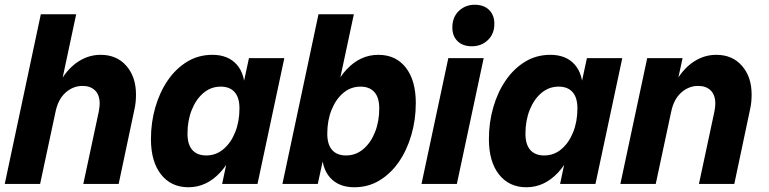

<svg xmlns="http://www.w3.org/2000/svg" viewBox="-40 -775 3240 809"><path d="M-20 0 132 -715H281L201 -340L168 -304Q184 -381 215.5 -434.5Q247 -488 290.5 -516Q334 -544 384 -544Q452 -544 492.5 -497.5Q533 -451 533 -377Q533 -361 531.5 -345Q530 -329 526 -312L460 0H311L376 -304Q378 -315 379 -323Q380 -331 380 -338Q380 -375 360.5 -394Q341 -413 308 -413Q268 -413 236.5 -385Q205 -357 194 -304L129 0Z M754 14Q681 14 638.5 -40Q596 -94 596 -189Q596 -259 614.5 -323Q633 -387 667 -436.5Q701 -486 748.5 -515Q796 -544 855 -544Q921 -544 957.5 -503Q994 -462 992 -385L970 -226Q946 -111 888 -48.5Q830 14 754 14ZM829 -120Q870 -120 901.5 -146.5Q933 -173 951 -218Q969 -263 969 -318Q969 -364 948.5 -387Q928 -410 890 -410Q849 -410 817.5 -383.5Q786 -357 768 -312Q750 -267 750 -212Q750 -166 770.5 -143Q791 -120 829 -120ZM896 0 927 -147 972 -265 979 -391 1009 -530H1158L1045 0Z M1453 14Q1387 14 1350.5 -27Q1314 -68 1316 -145L1338 -304Q1362 -420 1420 -482Q1478 -544 1554 -544Q1628 -544 1670 -490Q1712 -436 1712 -341Q1712 -271 1693.5 -207Q1675 -143 1641 -93.5Q1607 -44 1559.5 -15Q1512 14 1453 14ZM1150 0 1302 -715H1451L1380 -383L1336 -265L1329 -139L1299 0ZM1418 -120Q1459 -120 1490.5 -146.5Q1522 -173 1540 -218Q1558 -263 1558 -318Q1558 -364 1537.5 -387Q1517 -410 1479 -410Q1438 -410 1406.5 -383.5Q1375 -357 1357 -312Q1339 -267 1339 -212Q1339 -166 1359.5 -143Q1380 -120 1418 -120Z M1948 -580Q1910 -580 1888 -601.5Q1866 -623 1866 -659Q1866 -703 1893.5 -729Q1921 -755 1960 -755Q1999 -755 2021 -733Q2043 -711 2043 -675Q2043 -632 2015.5 -606Q1988 -580 1948 -580ZM1736 0 1849 -530H1998L1885 0Z M2178 14Q2105 14 2062.5 -40Q2020 -94 2020 -189Q2020 -259 2038.5 -323Q2057 -387 2091 -436.5Q2125 -486 2172.5 -515Q2220 -544 2279 -544Q2345 -544 2381.5 -503Q2418 -462 2416 -385L2394 -226Q2370 -111 2312 -48.5Q2254 14 2178 14ZM2253 -120Q2294 -120 2325.5 -146.5Q2357 -173 2375 -218Q2393 -263 2393 -318Q2393 -364 2372.5 -387Q2352 -410 2314 -410Q2273 -410 2241.5 -383.5Q2210 -357 2192 -312Q2174 -267 2174 -212Q2174 -166 2194.5 -143Q2215 -120 2253 -120ZM2320 0 2351 -147 2396 -265 2403 -391 2433 -530H2582L2469 0Z M2574 0 2687 -530H2836L2795 -340L2762 -304Q2778 -381 2809.5 -434.5Q2841 -488 2884.5 -516Q2928 -544 2978 -544Q3046 -544 3086.5 -497.5Q3127 -451 3127 -377Q3127 -361 3125.5 -345Q3124 -329 3120 -312L3054 0H2905L2970 -304Q2972 -315 2973 -323Q2974 -331 2974 -338Q2974 -375 2954.5 -394Q2935 -413 2902 -413Q2862 -413 2830.5 -385Q2799 -357 2788 -304L2723 0Z"/></svg>

Font: Radio Canada Big
Style: Bold Italic
Weight: 700
Italic angle: -12°
Designer: Étienne Aubert Bonn
Foundry: Coppers and Brasses
Version: Version 1.001